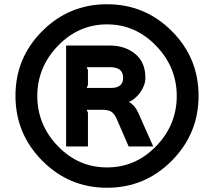

<svg xmlns="http://www.w3.org/2000/svg" viewBox="-20 -853 1010 906"><path d="M561 -486Q561 -536 500 -536H389L395 -522V-452L389 -438H504Q561 -438 561 -486ZM631 -324 703 -162H587L532 -289Q521 -315 506.5 -325Q492 -335 460 -335H389L395 -321V-162H292V-638H500Q569 -638 617.5 -599Q666 -560 666 -486Q666 -451 642 -417.5Q618 -384 588 -372Q615 -358 631 -324ZM717 -163.5Q814 -264 814 -400Q814 -536 716.5 -637Q619 -738 485 -738Q351 -738 253.5 -637Q156 -536 156 -400Q156 -264 253 -163.5Q350 -63 485 -63Q620 -63 717 -163.5ZM790.5 -706.5Q917 -580 917 -401Q917 -222 790.5 -94.5Q664 33 485 33Q306 33 179.5 -94.5Q53 -222 53 -401Q53 -580 179.5 -706.5Q306 -833 485 -833Q664 -833 790.5 -706.5Z"/></svg>

Font: Sinkin Sans 700 Bold
Style: Bold
Weight: 700
Designer: Keith Bates
Foundry: K-Type
Version: Sinkin Sans (version 1.0)  by Keith Bates   •   © 2014   www